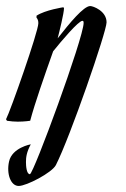

<svg xmlns="http://www.w3.org/2000/svg" viewBox="-93 -400 416 636"><path d="M7 0C22 -57 55 -151 83 -230C111 -265 167 -331 180 -331C183 -331 184 -329 184 -324C184 -275 18 177 6 177C-5 177 -7 150 -7 137C-7 121 -5 104 9 78C9 78 -53 89 -63 135C-72 175 -58 216 -31 216C-5 216 79 172 92 147C139 55 260 -295 260 -326C260 -364 215 -380 206 -380C184 -380 138 -324 98 -273C104 -296 119 -357 119 -373L117 -376C117 -376 57 -367 28 -348V-341C28 -341 34 -337 34 -323C34 -295 -59 -31 -73 -5L-70 0C-58 2 -45 3 -34 3C-11 3 7 0 7 0Z"/></svg>

Font: Romanesco
Style: Regular
Weight: 400
Designer: Astigmatic (AOETI)
Foundry: Astigmatic (AOETI)
Version: Version 1.000